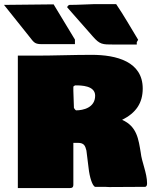

<svg xmlns="http://www.w3.org/2000/svg" viewBox="-43 -946 747 946"><path d="M326.2 -728.5V-751L221.2 -924.5L-23.3 -921.9L97.7 -770.5C122.1 -741.2 124 -728.5 161.1 -728.5ZM288.2 -909.7 414.1 -766.6C449.2 -726.6 460.9 -726.6 517.6 -726.6H630.9V-738.3C633.8 -742.2 634.8 -746.1 637.7 -750C601.6 -809.3 567.9 -869.1 529.3 -925.8H424.8C384.8 -924.8 341.8 -921.9 299.8 -921.9C293.9 -920.9 288.2 -914.6 288.2 -909.7ZM44.9 -671.9V-19.5H301.8C320.3 -19.5 318.4 -31.2 318.4 -46.9V-242.2H340.8C373 -242.2 377 -225.6 382.8 -204.1L393.6 -117.2C398.4 -73.2 412.1 -29.3 425.8 -25.4H459C470.7 -25.4 482.4 -25.4 494.1 -24.4C551.8 -24.4 612.3 -25.4 670.9 -25.4C679.7 -25.4 681.6 -34.2 681.6 -43C681.6 -93.1 655.3 -147.5 650.4 -194.3C639.6 -257.8 632.8 -323.2 558.6 -355.5C626.9 -389.6 660.2 -438.1 660.2 -509.8C660.2 -642.3 531.7 -675.8 408.2 -675.8C317.4 -675.8 220.7 -671.9 135.7 -671.9ZM321.3 -414.1C321.3 -442.4 318.4 -470.7 318.4 -499V-517.6C318.4 -521.5 324.2 -524.4 328.1 -525.4C357.4 -525.4 425.8 -524.4 425.8 -474.6C425.8 -415 366.2 -402.3 332 -402.3C327.1 -404 324.3 -410.4 321.3 -414.1Z"/></svg>

Font: Bowlby One SC
Style: Regular
Weight: 400
Width: 1
Version: Version 1.2